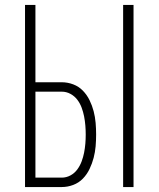

<svg xmlns="http://www.w3.org/2000/svg" viewBox="-20 -755 640 775"><path d="M477 0V-735H519V0ZM81 0V-735H123V-423H229Q253 -423 275.5 -414.5Q298 -406 314.5 -389Q331 -372 341.5 -350.5Q352 -329 358 -306Q364 -283 366 -259Q368 -235 368 -212Q368 -188 366 -164.5Q364 -141 358 -118Q352 -95 341.5 -73Q331 -51 314.5 -34Q298 -17 275.5 -8.5Q253 0 229 0ZM123 -38H229Q248 -38 264.5 -47Q281 -56 292 -71Q303 -86 309.5 -103.5Q316 -121 319.5 -139Q323 -157 324.5 -175Q326 -193 326 -212Q326 -230 324.5 -248.5Q323 -267 319.5 -285Q316 -303 309.5 -320.5Q303 -338 292 -352.5Q281 -367 264.5 -376Q248 -385 229 -385H123Z"/></svg>

Font: Iosevka SS04 XLt Ex
Style: Regular
Weight: 200
Width: 7
Monospace: yes
Designer: Belleve Invis
Foundry: Belleve Invis
Version: Version 19.0.0; ttfautohint (v1.8.4)